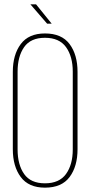

<svg xmlns="http://www.w3.org/2000/svg" viewBox="-20 -859 416 884"><path d="M120 -839H146L218 -750H197ZM187 -705Q264 -705 300.5 -656Q337 -607 337 -528V-172Q337 -93 300.5 -44Q264 5 187 5Q112 5 75.5 -44Q39 -93 39 -172V-528Q39 -607 75.5 -656Q112 -705 187 -705ZM61 -529V-171Q61 -101 91 -58Q121 -15 187 -15Q253 -15 284 -58Q315 -101 315 -171V-529Q315 -599 284 -642Q253 -685 187 -685Q121 -685 91 -642Q61 -599 61 -529Z"/></svg>

Font: Bebas Neue Light
Style: Regular
Weight: 300
Designer: Ryoichi Tsunekawa
Foundry: Ryoichi Tsunekawa
Version: Version 1.003;PS 001.003;hotconv 1.0.70;makeotf.lib2.5.58329